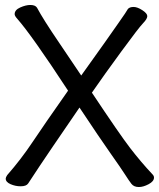

<svg xmlns="http://www.w3.org/2000/svg" viewBox="-20 -734 640 773"><path d="M539 19Q519 19 509 6Q499 -7 483 -32Q467 -57 425 -116.5Q383 -176 300 -301Q167 -107 141 -67.5Q115 -28 108 -17.5Q101 -7 93.5 4.5Q86 16 63 16Q42 16 22.5 7.5Q3 -1 3 -15Q3 -20 9 -29Q65 -93 111 -162Q157 -231 254 -369Q108 -592 49 -659Q39 -670 39 -677Q39 -694 61.5 -704Q84 -714 102 -714Q122 -714 129 -703Q154 -656 216 -565Q278 -474 307 -430Q364 -509 400.5 -561Q437 -613 456 -640Q475 -667 483 -679L495 -698Q502 -706 518 -706Q533 -706 553 -693Q573 -680 573 -669Q573 -658 556 -640.5Q539 -623 469 -527.5Q399 -432 350 -361Q461 -194 504 -138Q547 -82 594 -32Q600 -26 600 -19Q600 -4 578.5 7.5Q557 19 539 19Z"/></svg>

Font: LXGW WenKai Lite Medium
Style: Regular
Weight: 500
Designer: LXGW / Fontworks Inc.
Foundry: LXGW / Fontworks Inc.
Version: Version 1.511; March 25, 2025